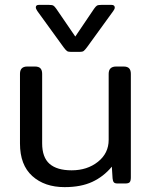

<svg xmlns="http://www.w3.org/2000/svg" viewBox="-20 -753 624 788"><path d="M241 -559 133 -708Q127 -717 127 -723Q127 -733 140 -733H180Q194 -733 199 -730Q204 -727 211 -717L289 -603L366 -717Q373 -727 378 -730Q383 -733 397 -733H437Q451 -733 451 -722Q451 -716 445 -708L337 -559Q328 -547 323 -543.5Q318 -540 306 -540H272Q260 -540 255 -543.5Q250 -547 241 -559ZM62 -164V-450Q62 -480 92 -480H123Q139 -480 146 -472.5Q153 -465 153 -450V-165Q153 -107 183.5 -80.5Q214 -54 274 -54Q338 -54 382 -89Q426 -124 426 -179V-450Q426 -480 457 -480H487Q503 -480 510 -472.5Q517 -465 517 -450V-25Q517 -11 512.5 -5.5Q508 0 495 0H462Q451 0 447 -5Q443 -10 442 -21L439 -69Q405 -28 358.5 -6.5Q312 15 245 15Q163 15 112.5 -30.5Q62 -76 62 -164Z"/></svg>

Font: Mitr Light
Style: Regular
Weight: 300
Designer: Thanarat Vachiruckul
Foundry: Cadson Demak
Version: Version 1.002